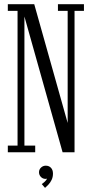

<svg xmlns="http://www.w3.org/2000/svg" viewBox="-20 -720 434 908"><path d="M17 0V-31.5H63V-668.5H17V-700H142L302.5 -129.5H300V-668.5H254V-700H377V-668.5H332.5V0H276L92.5 -652.5H95.5V-31.5H146.5V0ZM193 168.5 177.5 150.5Q182.5 147.5 191.8 139Q201 130.5 202 124Q200.5 126 195.5 126Q182.5 126 173.5 116.8Q164.5 107.5 164.5 94.5Q164.5 81.5 174 72.5Q183.5 63.5 196.5 63.5Q211.5 63.5 221 73.5Q230.5 83.5 230.5 101Q230.5 117.5 224.2 130.5Q218 143.5 209.2 152.8Q200.5 162 193 168.5Z"/></svg>

Font: Imbue Light
Style: Regular
Weight: 300
Designer: Tyler Finck
Foundry: Etcetera Type Company
Version: Version 1.102